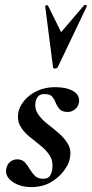

<svg xmlns="http://www.w3.org/2000/svg" viewBox="-20 -751 374 782"><path d="M108 11Q63 11 32 -10Q1 -31 5 -61Q8 -81 21 -91.5Q34 -102 50 -102Q70 -102 81 -90Q92 -78 101 -62.5Q110 -47 122 -35Q134 -23 156 -23Q174 -23 182 -33Q190 -43 193 -63Q197 -95 182.5 -117.5Q168 -140 144.5 -158.5Q121 -177 98 -196Q75 -215 62 -238.5Q49 -262 55 -295Q60 -319 80 -342.5Q100 -366 132 -381Q164 -396 204 -396Q251 -396 278 -380Q305 -364 302 -336Q299 -316 285 -305.5Q271 -295 257 -295Q233 -295 223 -306Q213 -317 207.5 -331.5Q202 -346 193 -357Q184 -368 161 -368Q143 -368 135 -358Q127 -348 125 -337Q120 -309 134.5 -287Q149 -265 173 -246.5Q197 -228 220 -208Q243 -188 257 -164Q271 -140 265 -108Q261 -83 240 -55Q219 -27 185.5 -8Q152 11 108 11ZM196 -477 164 -726Q164 -729 169.5 -729.5Q175 -730 176 -727L229 -620L323 -730Q325 -732 330 -730.5Q335 -729 334 -726L215 -477Q212 -472 204 -472Q196 -472 196 -477Z"/></svg>

Font: Cormorant Garamond Light
Style: Italic
Weight: 300
Italic angle: -10°
Designer: Christian Thalmann (Catharsis Fonts)
Foundry: Catharsis Fonts
Version: Version 4.001